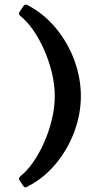

<svg xmlns="http://www.w3.org/2000/svg" viewBox="-20 -708 440 831"><path d="M65 73Q62 68 62 66Q62 61 68 55Q97 32 123.5 -6Q150 -44 171 -91.5Q192 -139 204.5 -190.5Q217 -242 217 -292Q217 -342 204.5 -393.5Q192 -445 171 -492.5Q150 -540 123.5 -578Q97 -616 68 -639Q62 -644 62 -649Q62 -654 65 -657L81 -681Q85 -688 92 -688Q96 -688 99 -686Q170 -649 222 -586Q274 -523 302 -446.5Q330 -370 330 -292Q330 -214 301.5 -137.5Q273 -61 221 1.5Q169 64 98 100Q95 103 90 103Q85 103 80 96Z"/></svg>

Font: Young Serif
Style: Regular
Weight: 400
Designer: Bastien Sozeau
Foundry: NBR — Bastien Sozeau
Version: Version 3.004; ttfautohint (v1.8.4.7-5d5b);gftools[0.9.33]